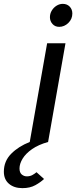

<svg xmlns="http://www.w3.org/2000/svg" viewBox="-75 -735 394 994"><path d="M41 239Q-2 239 -28.5 216.5Q-55 194 -55 154Q-55 99.5 -17.2 61.2Q20.5 23 79 0L169 -511H264L174 0Q124 14 91 37Q58 60 42 86.5Q26 113 26 137Q26 158.5 37.5 168.2Q49 178 64 178Q80.5 178 93 171Q105.5 164 114 156.5L153 191.5Q136 208 108.2 223.5Q80.5 239 41 239ZM231.5 -596Q210 -596 196.8 -610.8Q183.5 -625.5 183.5 -646Q183.5 -664.5 193 -680.2Q202.5 -696 217.8 -705.5Q233 -715 250 -715Q272 -715 285.8 -700.8Q299.5 -686.5 299.5 -665Q299.5 -636.5 278.8 -616.2Q258 -596 231.5 -596Z"/></svg>

Font: Overpass Medium
Style: Italic
Weight: 500
Italic angle: -10°
Designer: Delve Withrington, Dave Bailey, Thomas Jockin
Foundry: Delve Fonts LLC
Version: Version 4.000